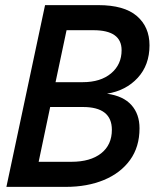

<svg xmlns="http://www.w3.org/2000/svg" viewBox="-20 -730 640 750"><path d="M5 0 156 -710H364Q465 -710 514.5 -667.5Q564 -625 564 -553Q564 -476 518 -426Q472 -376 398 -364Q462 -355 493.5 -319.5Q525 -284 525 -229Q525 -156 488 -105Q451 -54 386 -27Q321 0 237 0ZM197 -409H303Q373 -409 414 -443.5Q455 -478 455 -534Q455 -612 345 -612H240ZM131 -98H259Q333 -98 375 -131Q417 -164 417 -223Q417 -312 304 -312H176Z"/></svg>

Font: Geist Mono Medium
Style: Italic
Weight: 500
Italic angle: -12°
Monospace: yes
Designer: Basement.studio, Andrés Briganti, Mateo Zaragoza
Foundry: Basement.studio, Vercel, Andrés Briganti, Guido Ferreyra, Mateo Zaragoza
Version: Version 1.500; ttfautohint (v1.8.4.7-5d5b)